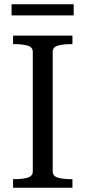

<svg xmlns="http://www.w3.org/2000/svg" viewBox="-20 -876 399 896"><path d="M133 -76V-634Q133 -656 109 -663Q85 -670 50 -670H41V-710H318V-670H309Q274 -670 250 -663Q226 -656 226 -634V-76Q226 -54 250 -47Q274 -40 309 -40H318V0H41V-40H50Q85 -40 109 -47Q133 -54 133 -76ZM34 -856H324V-804H34Z"/></svg>

Font: Roboto Serif 72pt
Style: Regular
Weight: 400
Designer: Greg Gazdowicz
Foundry: Commercial Type
Version: Version 1.008